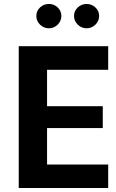

<svg xmlns="http://www.w3.org/2000/svg" viewBox="-20 -940 582 960"><path d="M521 -117.5H215.3V-299.8H493.9V-409H215.3V-591.1H521V-709.1H73.7V0H521ZM161.6 -860.2Q161.6 -835.1 180.2 -816.8Q198.8 -798.6 224.4 -798.6Q250.1 -798.6 268.4 -816.8Q286.8 -835.1 286.8 -860.2Q286.8 -885.4 268.4 -902.8Q250.1 -920.2 224.4 -920.2Q198.8 -920.2 180.2 -902.8Q161.6 -885.4 161.6 -860.2ZM350.1 -860.2Q350.1 -835.1 368.8 -816.8Q387.4 -798.6 412.9 -798.6Q438.6 -798.6 457.1 -816.8Q475.6 -835.1 475.6 -860.2Q475.6 -885.4 457.1 -902.8Q438.6 -920.2 412.9 -920.2Q387.4 -920.2 368.8 -902.8Q350.1 -885.4 350.1 -860.2Z"/></svg>

Font: Estedad-FD VF
Style: Regular
Weight: 100
Designer: Amin Abedi
Version: Version 7.3